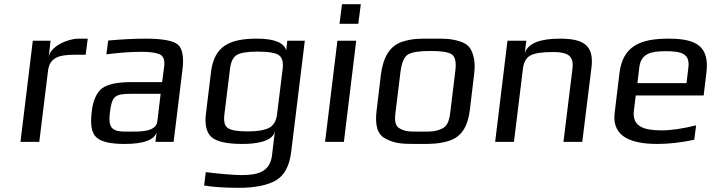

<svg xmlns="http://www.w3.org/2000/svg" viewBox="-20 -679 3420 919"><path d="M213 -405 222 -484H137L78 0H168L210 -341C218 -407 268 -417 340 -417H390L400 -494H356C303 -494 219 -456 213 -405Z M811 0 853 -342C861 -404 854 -445 832 -465C810 -484 759 -494 678 -494C624 -494 564 -491 498 -485L489 -419C552 -427 608 -431 657 -431C702 -431 733 -426 748 -417C763 -408 769 -390 766 -363L756 -286H611C542 -286 495 -276 468 -256C442 -235 425 -198 419 -144C411 -82 419 -41 442 -21C465 0 510 10 577 10C667 10 718 -9 730 -46L724 0ZM506 -141C516 -220 529 -230 610 -230H749L733 -98C727 -47 651 -49 599 -49H581C511 -49 498 -72 506 -141Z M990 -334 966 -137C959 -83 968 -45 992 -23C1017 -1 1066 10 1141 10C1201 10 1287 0 1296 -52L1282 64C1273 140 1220 159 1138 159C1098 159 1041 154 965 145L957 209C999 216 1054 220 1123 220C1200 220 1259 208 1300 185C1341 161 1366 115 1374 46L1439 -484H1355L1350 -437C1340 -475 1293 -494 1209 -494C1078 -494 1005 -458 990 -334ZM1306 -131C1302 -99 1289 -78 1268 -67C1246 -56 1212 -50 1167 -50C1118 -50 1086 -55 1071 -66C1055 -76 1050 -98 1054 -131L1081 -350C1085 -382 1095 -404 1112 -415C1129 -426 1162 -432 1212 -432C1265 -432 1300 -426 1315 -415C1331 -403 1337 -381 1333 -350Z M1695 -565 1707 -659H1617L1605 -565ZM1626 0 1685 -484H1595L1536 0Z M2249 -321C2253 -353 2253 -380 2248 -402C2238 -445 2224 -467 2181 -481C2135 -495 2111 -494 2048 -494C1985 -494 1960 -495 1911 -481C1845 -462 1814 -405 1803 -321L1783 -153C1774 -82 1784 -35 1828 -14C1875 10 1909 10 1986 10C2047 10 2075 10 2123 -3C2188 -21 2219 -72 2229 -153ZM2135 -140C2130 -100 2121 -74 2093 -62C2061 -48 2040 -49 1993 -49C1946 -49 1925 -48 1897 -62C1871 -74 1868 -100 1873 -140L1897 -336C1903 -381 1915 -408 1934 -419C1954 -430 1989 -435 2040 -435C2092 -435 2126 -430 2142 -419C2159 -408 2165 -381 2159 -336Z M2660 -494C2563 -494 2507 -471 2492 -425L2499 -484H2409L2350 0H2440L2483 -350C2487 -381 2498 -402 2518 -413C2537 -424 2573 -430 2626 -430C2648 -430 2667 -428 2681 -424C2715 -414 2725 -391 2720 -350L2677 0H2767L2811 -355C2824 -461 2775 -494 2660 -494Z M3180 -494C3043 -494 2961 -458 2945 -329L2922 -138C2910 -39 2978 10 3126 10C3182 10 3242 3 3303 -10L3312 -79C3247 -63 3192 -55 3146 -55C3063 -55 3005 -73 3014 -149L3023 -222H3348L3361 -329C3377 -458 3313 -494 3180 -494ZM3167 -434C3240 -434 3283 -423 3275 -357L3266 -281H3031L3040 -357C3048 -423 3096 -434 3167 -434Z"/></svg>

Font: Gamestation Text
Style: Italic
Weight: 400
Designer: Jonas Hecksher
Foundry: Jonas Hecksher, Playtypeª, e-types AS
Version: Version 1.003